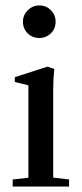

<svg xmlns="http://www.w3.org/2000/svg" viewBox="-20 -683 299 703"><path d="M123.5 -543.9Q98.6 -543.9 81.3 -561Q64 -578.1 64 -603.5Q64 -627.9 81.8 -645.5Q99.6 -663.1 123.5 -663.1Q148.9 -663.1 166.3 -645.8Q183.6 -628.4 183.6 -603.5Q183.6 -578.1 166.3 -561Q148.9 -543.9 123.5 -543.9ZM26.4 0V-25.9L84 -32.2V-370.6L34.2 -382.8V-400.4L153.8 -439L178.7 -430.7Q174.8 -394 174.8 -353.5V-32.7L232.9 -25.9V0Z"/></svg>

Font: Elstob 14pt Medium
Style: Regular
Weight: 500
Designer: Peter S. Baker
Version: Version 1.015